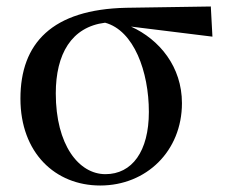

<svg xmlns="http://www.w3.org/2000/svg" viewBox="-20 -556 697 592"><path d="M289 16C431 16 541 -90 541 -238C541 -350 472 -434 384 -474L635 -443L630 -536L369 -532C141 -527 43 -423 43 -252C43 -85 150 16 289 16ZM304 -486C393 -462 439 -335 439 -211C439 -89 387 -19 305 -19C223 -19 152 -109 152 -268C152 -389 200 -473 304 -486Z"/></svg>

Font: Noto Serif SC SemiBold
Style: Regular
Weight: 600
Designer: Ryoko NISHIZUKA 西塚涼子 (kana & ideographs); Frank Grießhammer (Latin, Greek & Cyrillic); Wenlong ZHANG 张文龙 (bopomofo); San
Foundry: Adobe
Version: Version 2.001;hotconv 1.1.0;makeotfexe 2.6.0